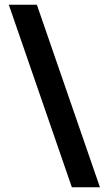

<svg xmlns="http://www.w3.org/2000/svg" viewBox="-20 -759 461 807"><path d="M17 -739H135L400 28H282Z"/></svg>

Font: Murecho Thin
Style: Bold
Weight: 700
Version: Version 1.010